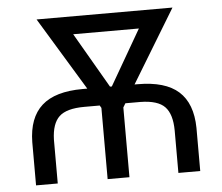

<svg xmlns="http://www.w3.org/2000/svg" viewBox="-51 -768 954 826"><g transform="rotate(-5 426.0 -355.5)"><path d="M531.7 -395.5H544.9Q664.1 -395.5 721.7 -343.8Q779.3 -292 780.8 -186.5V0H686.5V-183.6Q686 -253.9 655.8 -285.6Q625.5 -317.4 550.3 -318.4H485.4L475.1 -301.3V0H380.9V-307.6L374.5 -318.4H308.1Q231 -318.4 199.2 -288.3Q167.5 -258.3 165.5 -189.5V0H71.8V-186.5Q73.2 -292 130.9 -343.8Q188.5 -395.5 307.1 -395.5H327.6L136.2 -710.9H723.1ZM425.8 -395.5H433.6L571.3 -633.8H287.6Z"/></g></svg>

Font: Noboto
Style: Regular
Weight: 400
Designer: Google
Version: Version 2.001101; 2014